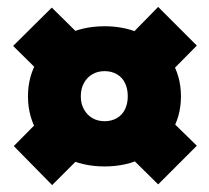

<svg xmlns="http://www.w3.org/2000/svg" viewBox="-20 -586 605 556"><path d="M61 -307Q61 -366 89.5 -412Q118 -458 168.5 -484Q219 -510 283 -510Q347 -510 396.5 -484Q446 -458 475 -412Q504 -366 504 -307Q504 -248 475 -202Q446 -156 396.5 -130Q347 -104 283 -104Q219 -104 168.5 -130Q118 -156 89.5 -202Q61 -248 61 -307ZM131 -50 20 -163 104 -248 214 -133ZM96 -376 18 -453 130 -564 211 -484ZM350 -307Q350 -329 342 -345.5Q334 -362 318.5 -371Q303 -380 283 -380Q263 -380 247.5 -371Q232 -362 223 -345.5Q214 -329 214 -307Q214 -286 223 -269.5Q232 -253 247.5 -244Q263 -235 283 -235Q303 -235 318.5 -244Q334 -253 342 -269.5Q350 -286 350 -307ZM438 -52 355 -134 464 -248 550 -164ZM459 -362 347 -473 438 -566 550 -454Z"/></svg>

Font: Mach ExtraBold
Style: Regular
Weight: 800
Version: Version 1.002